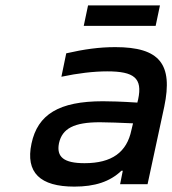

<svg xmlns="http://www.w3.org/2000/svg" viewBox="-20 -684 640 713"><path d="M408 -509C348 -509 292 -501 226 -486L208 -399C269 -412 328 -419 378 -419C478 -419 510 -394 493 -315L490 -303C430 -307 386 -308 362 -308C199 -308 120 -259 97 -151C74 -43 129 9 256 9C332 9 388 -9 431 -50H436L426 0H528L590 -288C623 -446 573 -509 408 -509ZM199 -152C211 -207 255 -230 351 -230C379 -230 430 -228 474 -226L468 -201C451 -119 396 -78 294 -78C217 -78 189 -101 199 -152ZM291 -588H558L574 -664H307Z"/></svg>

Font: LT Wave Mono Medium
Style: Italic
Weight: 500
Designer: Daniel Lyons
Version: Version 2.5 (Glyphs App)